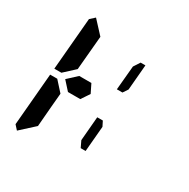

<svg xmlns="http://www.w3.org/2000/svg" viewBox="-191 -1109 1197 1218"><g transform="rotate(30 408.0 -500.0)"><path d="M550 -356 534 -170H498L476 -216L491 -392H532ZM556 -830H591L575 -644L551 -608H510L526 -784ZM156 -526 153 -523H101L134 -905L168 -936L253 -844L240 -698L232 -608L231 -595ZM205 -302 193 -156 92 -64 64 -95 97 -477H149L158 -467L214 -405L213 -392ZM350 -562 381 -499 340 -438H310H250L194 -500L261 -562H306H321Z"/></g></svg>

Font: DSEG14 Classic Mini
Style: Bold Italic
Weight: 700
Italic angle: -5°
Designer: Keshikan(Twitter:@keshinomi_88pro)
Version: Version 0.46